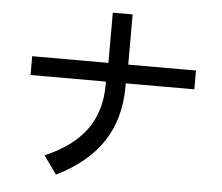

<svg xmlns="http://www.w3.org/2000/svg" viewBox="-55 -761 1072 926"><g transform="rotate(5 481.0 -298.0)"><path d="M546 -350Q546 -194 472.5 -82.5Q399 29 249 103L186 15Q320 -42 385 -131.5Q450 -221 450 -350V-365H85V-456H454V-699H550V-456H878V-365H546Z"/></g></svg>

Font: Gmarket Sans TTF Medium
Style: Regular
Weight: 500
Designer: Creative Director : Sungho Lee; Art Director : Kiwoong Choi; Project Manager : Sori Yang, Jongwook Yoon; Font Designer :
Foundry: Sandoll Inc.
Version: Version 1.000;hotconv 1.0.109;makeotfexe 2.5.65596